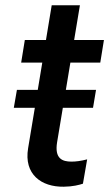

<svg xmlns="http://www.w3.org/2000/svg" viewBox="-20 -696 412 723"><path d="M32 -290.1H111.2L85.9 -138.1C69.2 -39.4 136 8.5 220.2 7.1C254.3 6.7 278.1 0.4 292.3 -4.3L308.2 -95.9C284.4 -89.8 266 -87.4 248.9 -87.4C214.5 -87.4 185 -98.7 195 -160.2L216.6 -290.1H330.3L341.6 -357.6H228L245 -460.2H357.6L371.4 -545.5H259.2L280.9 -676.1H174.7L153.1 -545.5H73.5L59.7 -460.2H139.2L122.2 -357.6H43.7Z"/></svg>

Font: Margiela Sans Medium
Style: Italic
Weight: 500
Italic angle: -9.39999°
Designer: Stefan Endress, Andreas Faust
Version: Version 1.100;FEAKit 1.0